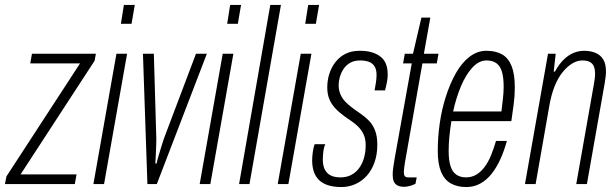

<svg xmlns="http://www.w3.org/2000/svg" viewBox="-47 -743 2487 775"><path d="M-27 0 -21 -31 276 -487H75L82 -526H340L335 -498L36 -39H262L255 0Z M441 -647 453 -723H497L484 -647ZM330 0 423 -526H466L373 0Z M548 0 530 -526H574L584 -182Q584 -175 583.5 -158Q583 -141 582 -120.5Q581 -100 580 -83H585Q588 -97 593.5 -115.5Q599 -134 604.5 -152Q610 -170 614 -182L744 -526H788L586 0Z M870 -647 882 -723H926L913 -647ZM759 0 852 -526H895L802 0Z M918 0 1044 -723H1087L960 0Z M1185 -647 1197 -723H1241L1228 -647ZM1074 0 1167 -526H1210L1117 0Z M1332 12Q1299 12 1276.5 4.5Q1254 -3 1240 -17Q1226 -31 1219.5 -51Q1213 -71 1213 -96Q1213 -110 1215.5 -128.5Q1218 -147 1223 -161H1266Q1260 -148 1258 -129.5Q1256 -111 1256 -98Q1256 -75 1264 -59Q1272 -43 1287.5 -35Q1303 -27 1328 -27Q1352 -27 1371 -37Q1390 -47 1403 -65Q1416 -83 1422.5 -106.5Q1429 -130 1429 -157Q1429 -182 1421 -199.5Q1413 -217 1400 -230.5Q1387 -244 1371 -254.5Q1355 -265 1339 -277Q1327 -286 1315.5 -296.5Q1304 -307 1294.5 -320.5Q1285 -334 1279.5 -351Q1274 -368 1274 -390Q1274 -419 1282.5 -445.5Q1291 -472 1307.5 -493Q1324 -514 1348 -526Q1372 -538 1405 -538Q1434 -538 1455 -531.5Q1476 -525 1490.5 -513Q1505 -501 1511.5 -483Q1518 -465 1518 -442Q1518 -428 1515 -412Q1512 -396 1507 -378H1465Q1471 -411 1472 -422.5Q1473 -434 1473 -440Q1473 -462 1465 -475Q1457 -488 1442 -493.5Q1427 -499 1407 -499Q1382 -499 1365.5 -489Q1349 -479 1339 -463.5Q1329 -448 1324.5 -431Q1320 -414 1320 -400Q1320 -378 1327.5 -361.5Q1335 -345 1346.5 -333Q1358 -321 1371 -311Q1388 -298 1406.5 -285.5Q1425 -273 1441 -257Q1457 -241 1466.5 -217.5Q1476 -194 1476 -159Q1476 -119 1464.5 -87Q1453 -55 1433 -33Q1413 -11 1386.5 0.5Q1360 12 1332 12Z M1584 11Q1567 11 1556.5 5Q1546 -1 1542 -12Q1538 -23 1538 -38Q1538 -52 1540.5 -68Q1543 -84 1546 -103L1615 -487H1580L1587 -526H1620L1654 -672H1690L1664 -526H1723L1716 -487H1658L1587 -84Q1586 -77 1584.5 -65.5Q1583 -54 1583 -49Q1583 -37 1587 -32Q1591 -27 1601 -27H1635L1630 -1Q1624 2 1615.5 5Q1607 8 1598.5 9.5Q1590 11 1584 11Z M1835 12Q1799 12 1773 -2.5Q1747 -17 1733.5 -49Q1720 -81 1720 -134Q1720 -189 1728 -245Q1736 -301 1752 -351Q1769 -405 1793 -447.5Q1817 -490 1848.5 -514Q1880 -538 1916 -538Q1954 -538 1979.5 -523.5Q2005 -509 2018 -476.5Q2031 -444 2031 -390Q2031 -357 2026.5 -322Q2022 -287 2017 -254H1775Q1770 -223 1767 -192.5Q1764 -162 1764 -134Q1764 -96 1771.5 -72.5Q1779 -49 1795 -38Q1811 -27 1834 -27Q1857 -27 1875.5 -38Q1894 -49 1909 -69Q1924 -89 1935 -116Q1946 -143 1955 -174H1999Q1988 -134 1972.5 -100Q1957 -66 1937 -41Q1917 -16 1891.5 -2Q1866 12 1835 12ZM1782 -293H1977Q1980 -319 1983 -344.5Q1986 -370 1986 -393Q1986 -430 1979 -453.5Q1972 -477 1956.5 -488Q1941 -499 1917 -499Q1886 -499 1859.5 -470Q1833 -441 1813.5 -394.5Q1794 -348 1782 -293Z M2072 0 2165 -526H2196L2188 -454H2193Q2210 -485 2229.5 -503.5Q2249 -522 2269.5 -530Q2290 -538 2310 -538Q2337 -538 2357 -529.5Q2377 -521 2388 -503Q2399 -485 2399 -454Q2399 -444 2397.5 -432.5Q2396 -421 2394 -408L2322 0H2279L2350 -402Q2352 -414 2353.5 -424.5Q2355 -435 2355 -445Q2355 -462 2350.5 -474Q2346 -486 2334.5 -492.5Q2323 -499 2304 -499Q2284 -499 2264 -487.5Q2244 -476 2225 -453Q2206 -430 2192 -395.5Q2178 -361 2170 -314L2115 0Z"/></svg>

Font: Archivo ExtraCondensed Thin
Style: Italic
Weight: 250
Width: 2
Italic angle: -10°
Designer: Hector Gatti
Foundry: Omnibus-Type
Version: Version 2.001